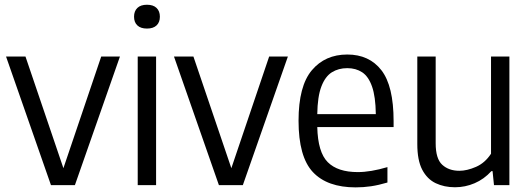

<svg xmlns="http://www.w3.org/2000/svg" viewBox="-20 -781 2238 810"><path d="M195 0 5.5 -542.5H87.5L247.5 -71.5L407 -542.5H486L296 0Z M561 0V-542.5H638.5V0ZM600 -660.5Q573.5 -660.5 559.5 -673.8Q545.5 -687 545.5 -710.5Q545.5 -734 559.5 -747.5Q573.5 -761 600 -761Q626.5 -761 640.5 -747.5Q654.5 -734 654.5 -710.5Q654.5 -687 640.5 -673.8Q626.5 -660.5 600 -660.5Z M903.5 0 714 -542.5H796L956 -71.5L1115.5 -542.5H1194.5L1004.5 0Z M1480.5 9.5Q1360.5 9.5 1300 -55Q1239.5 -119.5 1239.5 -271.5Q1239.5 -418 1295.5 -484.5Q1351.5 -551 1445 -551Q1537.5 -551 1589 -484.8Q1640.5 -418.5 1640.5 -270V-245H1318.5Q1321 -138.5 1362.8 -96.8Q1404.5 -55 1489.5 -55Q1543.5 -55 1614.5 -76V-11Q1577.5 0 1545.2 4.8Q1513 9.5 1480.5 9.5ZM1445 -493.5Q1408 -493.5 1380 -476Q1352 -458.5 1335.8 -416Q1319.5 -373.5 1318.5 -299.5H1565.5Q1564.5 -373.5 1549.5 -416Q1534.5 -458.5 1508 -476Q1481.5 -493.5 1445 -493.5Z M1899.5 9Q1854 9 1818 -8.2Q1782 -25.5 1761.2 -65.2Q1740.5 -105 1740.5 -173V-542.5H1818V-176.5Q1818 -111 1845.8 -85.8Q1873.5 -60.5 1918 -60.5Q1950 -60.5 1988 -77Q2026 -93.5 2051.5 -132.5V-542.5H2129V0H2064L2058 -59H2053Q2022 -25 1982.2 -8Q1942.5 9 1899.5 9Z"/></svg>

Font: Encode Sans SemiCondensed SemiCondensed
Style: Regular
Weight: 400
Width: 4
Designer: Multiple Designers
Foundry: Impallari Type
Version: Version 3.000; ttfautohint (v1.8.3) -l 8 -r 50 -G 200 -x 14 